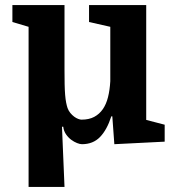

<svg xmlns="http://www.w3.org/2000/svg" viewBox="-20 -560 701 759"><path d="M93 -454V179H235L225 -59H230Q232 -42 241 -29Q250 -16 261.5 -7.5Q273 1 284.5 5.5Q296 10 304 10Q348 10 375.5 -18.5Q403 -47 420 -100H424L432 10L631 0V-67L558 -86V-540H332V-473L416 -454V-239Q414 -204 407 -176Q400 -148 386.5 -128.5Q373 -109 352.5 -98Q332 -87 302 -87Q297 -87 289 -90Q281 -93 273 -99Q265 -105 258 -113.5Q251 -122 247 -133Q244 -142 241.5 -154.5Q239 -167 237.5 -185Q236 -203 235.5 -227Q235 -251 235 -283V-540H29V-473Z"/></svg>

Font: GradeGX
Style: Regular
Weight: 100
Width: 1
Designer: Adam Twardoch
Foundry: Adam Twardoch
Version: Version 2.002; DEVELOPMENT